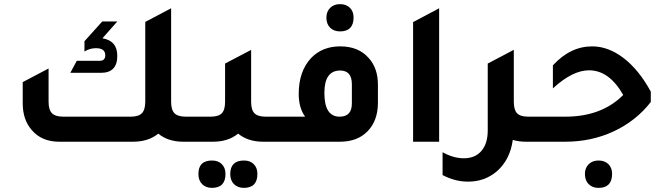

<svg xmlns="http://www.w3.org/2000/svg" viewBox="-20 -685 3215 928"><path d="M877.9 -121.1H967.8V0H866.2Q792 0 745.1 -39.1Q697.3 0 623 0H266.1Q181.2 0 132.8 -57.1Q89.8 -106.9 89.8 -186V-288.1L214.8 -354V-193.8Q214.8 -153.8 231.4 -137.5Q248 -121.1 286.1 -121.1H611.8Q649.9 -121.1 666 -137.9Q682.1 -154.8 682.1 -193.8V-579.1L807.1 -645V-192.9Q807.1 -153.8 823.5 -137.5Q839.8 -121.1 877.9 -121.1ZM475.1 -500Q546.9 -487.8 546.9 -415Q546.9 -333 467.8 -333H319.8L351.1 -391.1H461.9Q488.8 -391.1 488.8 -418Q488.8 -452.1 443.8 -452.1Q414.1 -452.1 388.2 -436V-485.8L474.1 -581.1H546.9Z M1264.2 -121.1H1354V0H1252Q1178.7 0 1130.9 -39.1Q1083 0 1009.8 0H908.2V-121.1H998Q1036.1 -121.1 1052 -137.5Q1067.9 -153.8 1067.9 -192.9V-377.9L1193.8 -443.8V-192.9Q1193.8 -153.8 1210 -137.5Q1226.1 -121.1 1264.2 -121.1ZM1004.9 90.8Q1034.7 90.8 1052.2 108.4Q1069.8 126 1069.8 155.8Q1069.8 222.7 1004.9 223.1Q975.1 223.1 957 205.1Q939 187 939 155.8Q939 90.8 1004.9 90.8ZM1159.2 90.8Q1189 90.8 1206.5 108.4Q1224.1 126 1224.1 155.8Q1224.1 222.7 1159.2 223.1Q1129.4 223.1 1111.1 205.1Q1092.8 187 1092.8 155.8Q1093.3 90.8 1159.2 90.8Z M1623.5 -533.2Q1593.8 -533.2 1575.7 -551Q1557.6 -568.8 1557.6 -600.1Q1557.6 -628.9 1575.7 -647Q1593.8 -665 1623.5 -665Q1653.3 -665 1671.1 -647.5Q1689 -629.9 1689 -600.1Q1688.5 -533.2 1623.5 -533.2ZM1293.9 0V-121.1H1454.6Q1423.8 -164.1 1423.8 -231Q1423.8 -340.8 1483.9 -404.8Q1538.1 -460.9 1624.5 -460.9Q1713.4 -460.9 1762.7 -403.8Q1806.6 -355 1806.6 -275.9V-186Q1805.7 -100.1 1755.9 -49.8Q1707 0 1622.6 0ZM1680.7 -277.8Q1680.7 -343.8 1624.5 -344.2Q1547.4 -344.2 1547.9 -234.9Q1547.9 -121.1 1621.6 -121.1Q1680.7 -121.1 1680.7 -185.1Z M1976.6 0V-578.1L2102.5 -645V0Z M2533.2 -121.1H2623.5V0H2521.5Q2487.3 0 2458.5 -8.8Q2445.3 87.4 2381.3 143.1Q2323.2 192.9 2242.2 192.9Q2179.2 192.9 2119.1 161.1V50.8Q2170.9 79.6 2221.2 80.1Q2276.4 80.1 2306.9 44.4Q2337.4 8.8 2337.4 -54.2V-377.9L2419.4 -420.9L2462.4 -443.8V-442.9L2463.4 -443.8V-192.9Q2463.4 -153.8 2479.2 -137.5Q2495.1 -121.1 2533.2 -121.1Z M2563.5 0V-121.1H2712.4Q2888.2 -121.1 2992.2 -226.1Q2924.3 -345.2 2827.1 -345.2Q2747.1 -345.2 2652.3 -257.8V-369.1Q2736.3 -460.9 2842.3 -460.9Q2920.4 -460.9 2994.4 -404.1Q3068.4 -347.2 3125.5 -242.2V-191.9Q3053.7 -100.1 2946 -50Q2838.4 0 2711.4 0ZM2873 223.1Q2843.3 223.1 2825.2 205.1Q2807.1 187 2807.1 155.8Q2807.1 127 2825.2 108.9Q2843.3 90.8 2873 90.8Q2902.8 90.8 2920.7 108.4Q2938.5 126 2938.5 155.8Q2938 223.1 2873 223.1Z"/></svg>

Font: Tajawal
Style: Bold
Weight: 700
Designer: Boutros Fonts
Foundry: Created by Boutros International 2017
Version: Version 1.700